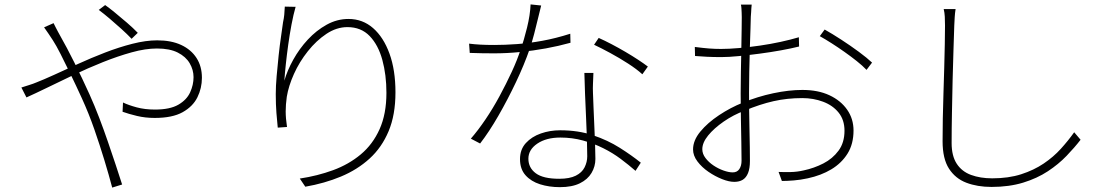

<svg xmlns="http://www.w3.org/2000/svg" viewBox="-20 -809 5040 871"><path d="M577 -633Q557 -654 531 -677.5Q505 -701 478 -724Q451 -747 428 -764L457 -786Q473 -775 500 -753Q527 -731 556 -706Q585 -681 605 -660ZM223 -704Q227 -696 232 -686Q237 -676 243 -665Q249 -654 254 -645Q282 -596 317.5 -525Q353 -454 386 -381Q409 -330 430 -275Q451 -220 469.5 -166Q488 -112 504.5 -62.5Q521 -13 534 28L489 42Q474 -15 453.5 -82.5Q433 -150 408 -222Q383 -294 351 -364Q325 -421 300 -472.5Q275 -524 255 -563.5Q235 -603 220 -626Q212 -638 200.5 -655.5Q189 -673 180 -685ZM77 -412Q92 -417 111.5 -423Q131 -429 145 -435Q176 -447 225.5 -469.5Q275 -492 334 -519Q393 -546 456.5 -570.5Q520 -595 581 -610.5Q642 -626 693 -626Q757 -626 802 -605Q847 -584 871.5 -546Q896 -508 896 -456Q896 -409 875.5 -367.5Q855 -326 808.5 -300Q762 -274 682 -274Q639 -274 601.5 -283Q564 -292 536 -302L538 -344Q563 -332 600 -322Q637 -312 683 -312Q751 -312 789 -334Q827 -356 842.5 -390Q858 -424 858 -459Q858 -492 840.5 -522Q823 -552 786.5 -570.5Q750 -589 692 -589Q640 -589 577 -571.5Q514 -554 446.5 -527Q379 -500 314 -469Q249 -438 193.5 -411Q138 -384 100 -367Z M1321 -778Q1311 -743 1302.5 -698Q1294 -653 1287.5 -606Q1281 -559 1276.5 -516.5Q1272 -474 1270 -443Q1283 -489 1310.5 -538.5Q1338 -588 1376.5 -629.5Q1415 -671 1462 -697Q1509 -723 1561 -723Q1625 -723 1672.5 -681.5Q1720 -640 1747 -565.5Q1774 -491 1774 -390Q1774 -288 1743 -214Q1712 -140 1656.5 -89.5Q1601 -39 1526.5 -8Q1452 23 1365 38L1340 1Q1420 -11 1491 -37Q1562 -63 1616.5 -108.5Q1671 -154 1702 -223Q1733 -292 1733 -388Q1733 -469 1714.5 -537Q1696 -605 1657 -645.5Q1618 -686 1556 -686Q1507 -686 1461 -655.5Q1415 -625 1376.5 -576.5Q1338 -528 1313.5 -473.5Q1289 -419 1281 -370Q1276 -334 1276 -303.5Q1276 -273 1282 -233L1240 -230Q1237 -258 1234 -296.5Q1231 -335 1231 -382Q1231 -418 1235 -464Q1239 -510 1244 -557Q1249 -604 1255 -644Q1261 -684 1264 -708Q1268 -726 1269.5 -742Q1271 -758 1272 -779Z M2108 -611Q2132 -608 2159 -606.5Q2186 -605 2222 -605Q2271 -605 2325.5 -609Q2380 -613 2440.5 -624Q2501 -635 2567 -656L2568 -615Q2514 -600 2456.5 -589.5Q2399 -579 2339.5 -573Q2280 -567 2221 -567Q2196 -567 2166 -567.5Q2136 -568 2111 -569ZM2435 -784Q2429 -762 2421 -727Q2413 -692 2403 -654.5Q2393 -617 2383 -587Q2358 -515 2320.5 -436Q2283 -357 2241 -284Q2199 -211 2158 -158L2116 -180Q2149 -218 2182.5 -267.5Q2216 -317 2246 -372.5Q2276 -428 2301.5 -483Q2327 -538 2342 -585Q2357 -627 2371 -684Q2385 -741 2387 -789ZM2672 -478Q2671 -448 2670 -428.5Q2669 -409 2670 -387Q2671 -360 2672.5 -321.5Q2674 -283 2676 -240Q2678 -197 2679.5 -157Q2681 -117 2681 -88Q2681 -54 2663.5 -24.5Q2646 5 2610.5 22.5Q2575 40 2520 40Q2471 40 2430 27Q2389 14 2364 -14Q2339 -42 2339 -87Q2339 -131 2365.5 -160Q2392 -189 2433.5 -203.5Q2475 -218 2521 -218Q2603 -218 2670 -195.5Q2737 -173 2791.5 -138.5Q2846 -104 2887 -71L2863 -34Q2832 -61 2796 -88Q2760 -115 2717 -136.5Q2674 -158 2625 -171.5Q2576 -185 2522 -185Q2458 -185 2417.5 -157.5Q2377 -130 2377 -89Q2377 -48 2410.5 -23Q2444 2 2517 2Q2564 2 2592 -12Q2620 -26 2632 -50Q2644 -74 2644 -100Q2644 -134 2642.5 -180.5Q2641 -227 2638.5 -279Q2636 -331 2634 -383Q2632 -435 2631 -478ZM2894 -472Q2869 -495 2829.5 -520.5Q2790 -546 2748.5 -568.5Q2707 -591 2675 -606L2696 -637Q2723 -625 2754.5 -608.5Q2786 -592 2817.5 -573.5Q2849 -555 2875.5 -537.5Q2902 -520 2919 -507Z M3390 -788Q3389 -780 3388.5 -771.5Q3388 -763 3387.5 -753.5Q3387 -744 3386 -733Q3386 -717 3384.5 -677.5Q3383 -638 3381.5 -586.5Q3380 -535 3379 -483Q3378 -431 3378 -388Q3378 -351 3378.5 -307.5Q3379 -264 3380 -221Q3381 -178 3381.5 -141Q3382 -104 3382 -79Q3382 -45 3373.5 -24Q3365 -3 3349.5 6.5Q3334 16 3311 16Q3287 16 3255.5 3.5Q3224 -9 3194 -29.5Q3164 -50 3144 -76.5Q3124 -103 3124 -131Q3124 -172 3157 -212Q3190 -252 3242 -286.5Q3294 -321 3349 -343Q3417 -371 3488 -386Q3559 -401 3620 -401Q3691 -401 3742.5 -377Q3794 -353 3823 -311.5Q3852 -270 3852 -217Q3852 -156 3825 -112.5Q3798 -69 3751.5 -41Q3705 -13 3644 0Q3612 7 3581 9.5Q3550 12 3527 12L3512 -29Q3536 -28 3566 -28.5Q3596 -29 3626 -36Q3673 -46 3715 -67.5Q3757 -89 3784 -125.5Q3811 -162 3811 -216Q3811 -265 3784.5 -298Q3758 -331 3714 -347.5Q3670 -364 3620 -364Q3551 -364 3489 -350Q3427 -336 3358 -307Q3307 -288 3263 -257.5Q3219 -227 3192.5 -194.5Q3166 -162 3166 -132Q3166 -111 3180.5 -92Q3195 -73 3216.5 -58.5Q3238 -44 3262 -35.5Q3286 -27 3304 -27Q3324 -27 3334 -42Q3344 -57 3344 -80Q3344 -112 3343 -164Q3342 -216 3341 -275Q3340 -334 3340 -385Q3340 -429 3341 -482.5Q3342 -536 3343 -588Q3344 -640 3344.5 -679Q3345 -718 3345 -731Q3345 -741 3344.5 -751Q3344 -761 3343.5 -771Q3343 -781 3341 -788ZM3721 -675Q3755 -656 3796.5 -629Q3838 -602 3876 -574Q3914 -546 3936 -525L3911 -492Q3893 -511 3866.5 -532Q3840 -553 3811 -573.5Q3782 -594 3753 -612.5Q3724 -631 3699 -645ZM3132 -596Q3171 -591 3197 -589Q3223 -587 3251 -587Q3287 -587 3332.5 -591Q3378 -595 3426.5 -602Q3475 -609 3521 -619Q3567 -629 3604 -640L3605 -598Q3569 -589 3522 -580.5Q3475 -572 3425.5 -565.5Q3376 -559 3331 -554.5Q3286 -550 3252 -550Q3215 -550 3186.5 -551.5Q3158 -553 3133 -555Z M4315 -768Q4312 -749 4311 -731.5Q4310 -714 4309 -693Q4308 -650 4305.5 -585Q4303 -520 4301.5 -446Q4300 -372 4298.5 -297.5Q4297 -223 4297 -160Q4297 -102 4320 -66.5Q4343 -31 4385 -15.5Q4427 0 4481 0Q4555 0 4612.5 -18.5Q4670 -37 4714.5 -67Q4759 -97 4792.5 -134Q4826 -171 4853 -209L4882 -175Q4855 -140 4818.5 -102Q4782 -64 4733.5 -32Q4685 0 4621.5 19.5Q4558 39 4478 39Q4414 39 4364 20Q4314 1 4285 -44Q4256 -89 4256 -168Q4256 -216 4257 -272Q4258 -328 4260 -387Q4262 -446 4263.5 -502.5Q4265 -559 4266 -608Q4267 -657 4267 -693Q4267 -715 4266 -733.5Q4265 -752 4261 -768Z"/></svg>

Font: Noto Sans SC Thin ExtraLight
Style: Regular
Weight: 250
Version: Version 2.004-H2;hotconv 1.0.118;makeotfexe 2.5.65603